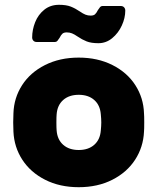

<svg xmlns="http://www.w3.org/2000/svg" viewBox="-20 -770 656 800"><path d="M35 0ZM308 10Q229 10 168 -21Q107 -52 73 -104.5Q39 -157 36 -221L35 -260L36 -298Q38 -362 72 -415Q106 -468 167.5 -499Q229 -530 308 -530Q387 -530 448.5 -499Q510 -468 544 -415Q578 -362 580 -298Q581 -288 581 -260Q581 -231 580 -221Q577 -157 543 -104.5Q509 -52 448 -21Q387 10 308 10ZM400 -226Q402 -246 402 -260Q402 -274 400 -294Q397 -332 372.5 -353.5Q348 -375 308 -375Q268 -375 243.5 -353.5Q219 -332 216 -294Q215 -284 215 -260Q215 -236 216 -226Q219 -188 243.5 -166.5Q268 -145 308 -145Q348 -145 372.5 -166.5Q397 -188 400 -226ZM228 -612Q223 -604 219 -599.5Q215 -595 209 -595H133Q124 -595 119 -600.5Q114 -606 114 -614Q114 -646 126.5 -677.5Q139 -709 164.5 -729.5Q190 -750 226 -750Q256 -750 275 -742.5Q294 -735 313 -722Q326 -713 336 -709Q346 -705 358 -705Q370 -705 376 -710.5Q382 -716 388 -728Q393 -736 397 -740.5Q401 -745 407 -745H483Q492 -745 497 -739.5Q502 -734 502 -726Q502 -695 487.5 -663.5Q473 -632 447.5 -611Q422 -590 390 -590Q360 -590 341 -597.5Q322 -605 303 -618Q290 -627 280 -631Q270 -635 258 -635Q246 -635 240 -629.5Q234 -624 228 -612Z"/></svg>

Font: Hezaedrus
Style: Bold
Weight: 700
Designer: Hubert & Fischer
Foundry: Hubert & Fischer
Version: Version 1.10;September 3, 2019;FontCreator 11.5.0.2425 64-bi